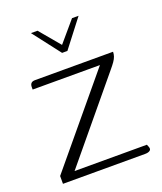

<svg xmlns="http://www.w3.org/2000/svg" viewBox="-111 -643 604 716"><g transform="rotate(-20 190.5 -284.5)"><path d="M96 -569H122L190 -488L259 -569H285L201 -460H180ZM73 -30H360L364 -20Q368 -10 361.5 -5Q355 0 342 0H16V-31L297 -369H30V-379Q30 -389 35 -394Q40 -399 50 -399H360Q360 -390 357 -381Q354 -372 347 -362Q340 -352 329 -339Z"/></g></svg>

Font: Genos Light
Style: Regular
Weight: 300
Designer: Robert E. Leuschke
Foundry: Robert E. Leuschke
Version: Version 1.010